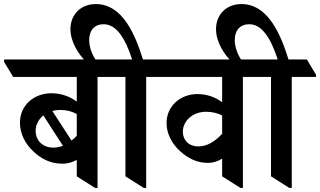

<svg xmlns="http://www.w3.org/2000/svg" viewBox="-71 -916 1572 943"><path d="M235 -112C263 -112 287 -120 306 -131V-50L396 7H408V-538H527V-549L482 -624H-51V-612L-6 -538H306V-417C276 -439 235 -458 181 -458C98 -458 27 -401 27 -313C27 -260 52 -211 92 -173C131 -136 177 -112 235 -112ZM225 -376C257 -376 282 -369 306 -356V-249C298 -240 289 -232 280 -226L186 -371C198 -374 211 -376 225 -376ZM104 -274C104 -302 118 -330 142 -349L238 -200C223 -194 207 -191 191 -191C137 -191 104 -227 104 -274Z M635 7H647V-538H766V-549L721 -624H631C594 -743 532 -896 400 -896C324 -896 275 -843 275 -773C275 -709 316 -647 353 -612H406C383 -642 367 -683 367 -719C367 -768 394 -797 438 -797C499 -797 543 -732 578 -624H425V-613L470 -538H545V-50Z M950 -116C976 -116 1001 -124 1020 -137V-50L1110 7H1122V-538H1241V-549L1196 -624H665V-612L710 -538H1020V-414C988 -438 947 -454 898 -454C817 -454 747 -397 747 -311C747 -259 774 -209 814 -173C851 -140 894 -116 950 -116ZM827 -269C827 -320 873 -367 941 -367C971 -367 996 -361 1020 -349V-259C983 -219 945 -197 903 -197C855 -197 827 -229 827 -269Z M1350 7H1362V-538H1481V-549L1436 -624H1346C1309 -743 1247 -896 1115 -896C1039 -896 990 -843 990 -773C990 -709 1031 -647 1068 -612H1121C1098 -642 1082 -683 1082 -719C1082 -768 1109 -797 1153 -797C1214 -797 1258 -732 1293 -624H1140V-613L1185 -538H1260V-50Z"/></svg>

Font: Noto Serif Devanagari SemiCondensed SemiBold
Style: Regular
Weight: 600
Width: 4
Designer: Universal Thirst, Indian Type Foundry and the Monotype Design Team
Foundry: Monotype Imaging Inc.
Version: Version 2.004